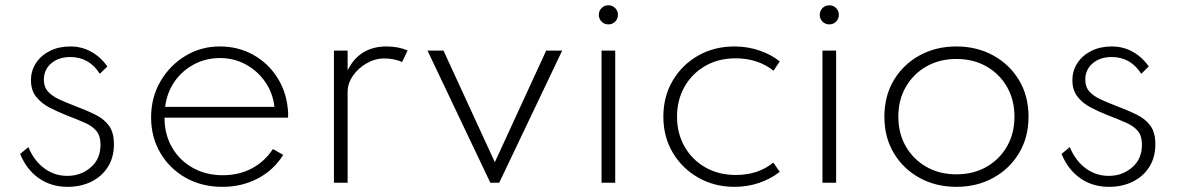

<svg xmlns="http://www.w3.org/2000/svg" viewBox="-20 -708 4567 744"><path d="M241.5 16Q293.5 16 334.2 -4.2Q375 -24.5 398.2 -61.5Q421.5 -98.5 421.5 -149Q421.5 -194 402.8 -220.2Q384 -246.5 349.8 -263.5Q315.5 -280.5 269 -298Q236.5 -310.5 209.2 -323Q182 -335.5 166 -353.2Q150 -371 150 -399Q150 -438 178.5 -462.5Q207 -487 252.5 -487Q325.5 -487 367 -422L396 -450.5Q370 -487.5 333 -507.8Q296 -528 252.5 -528Q208.5 -528 174 -511Q139.5 -494 119.8 -464.2Q100 -434.5 100 -397Q100 -358 120.2 -332.8Q140.5 -307.5 171.8 -291.2Q203 -275 236 -262Q279 -245.5 308.8 -232.2Q338.5 -219 354 -200Q369.5 -181 369.5 -147.5Q369.5 -91.5 331.2 -59Q293 -26.5 241 -26.5Q191 -26.5 151.5 -55.8Q112 -85 90 -138L58 -111.5Q83 -50.5 130.8 -17.2Q178.5 16 241.5 16Z M842 16Q917.5 16 979.2 -16.5Q1041 -49 1077.5 -108L1037.5 -130.5Q1006 -82 956 -55.5Q906 -29 843.5 -29Q778 -29 726.8 -57.8Q675.5 -86.5 646.5 -137Q617.5 -187.5 617.5 -252H1096Q1096.5 -257.5 1096.5 -261Q1096.5 -264.5 1096.5 -269.5Q1093 -345 1057.2 -403.2Q1021.5 -461.5 962.8 -494.8Q904 -528 831.5 -528Q759 -528 698.5 -491.5Q638 -455 601.8 -392.8Q565.5 -330.5 565.5 -253Q565.5 -177 601 -116Q636.5 -55 699 -19.5Q761.5 16 842 16ZM620 -294Q626.5 -348.5 656 -391.2Q685.5 -434 731.5 -458.5Q777.5 -483 832.5 -483Q887 -483 932.5 -458.2Q978 -433.5 1007.5 -391Q1037 -348.5 1043.5 -294Z M1274 0H1327V-351Q1327 -384.5 1347.5 -414.2Q1368 -444 1400.8 -462.8Q1433.5 -481.5 1469.5 -481.5Q1487 -481.5 1505.5 -478Q1524 -474.5 1538 -467.5L1559.5 -512.5Q1523.5 -528 1478 -528Q1373 -528 1327 -435.5V-512H1274Z M1880 0H1914.5L2158.5 -512H2096.5L1897.5 -79.5L1698.5 -512H1636.5Z M2337.5 -613.5Q2353 -613.5 2363.8 -624.2Q2374.5 -635 2374.5 -650.5Q2374.5 -666 2363.8 -676.8Q2353 -687.5 2337.5 -687.5Q2322 -687.5 2311.2 -676.8Q2300.5 -666 2300.5 -650.5Q2300.5 -635 2311.2 -624.2Q2322 -613.5 2337.5 -613.5ZM2311 0H2364V-512H2311Z M2826 16Q2877 16 2922 0.5Q2967 -15 3001.5 -42L2976.5 -78Q2918 -30 2831.5 -30Q2764.5 -30 2713 -59.5Q2661.5 -89 2632.5 -140.2Q2603.5 -191.5 2603.5 -256Q2603.5 -320.5 2632.5 -371.8Q2661.5 -423 2712.8 -452.5Q2764 -482 2830.5 -482Q2916.5 -482 2977.5 -434L3001.5 -470Q2968 -497 2922.2 -512.5Q2876.5 -528 2826 -528Q2748 -528 2685.8 -492.8Q2623.5 -457.5 2587 -396Q2550.5 -334.5 2550.5 -256Q2550.5 -177.5 2587.2 -116Q2624 -54.5 2686.5 -19.2Q2749 16 2826 16Z M3193.5 -613.5Q3209 -613.5 3219.8 -624.2Q3230.5 -635 3230.5 -650.5Q3230.5 -666 3219.8 -676.8Q3209 -687.5 3193.5 -687.5Q3178 -687.5 3167.2 -676.8Q3156.5 -666 3156.5 -650.5Q3156.5 -635 3167.2 -624.2Q3178 -613.5 3193.5 -613.5ZM3167 0H3220V-512H3167Z M3686 16Q3765 16 3828.2 -18.5Q3891.5 -53 3928.5 -114.2Q3965.5 -175.5 3965.5 -256Q3965.5 -336.5 3928.5 -397.8Q3891.5 -459 3828.2 -493.5Q3765 -528 3686 -528Q3607 -528 3543.8 -493.5Q3480.5 -459 3443.8 -397.8Q3407 -336.5 3407 -256Q3407 -175.5 3443.8 -114.2Q3480.5 -53 3543.8 -18.5Q3607 16 3686 16ZM3686 -32.5Q3621 -32.5 3570.2 -61.2Q3519.5 -90 3490.2 -140.5Q3461 -191 3461 -256Q3461 -321 3490.2 -371.5Q3519.5 -422 3570.2 -450.8Q3621 -479.5 3686 -479.5Q3751.5 -479.5 3802.2 -450.8Q3853 -422 3882 -371.5Q3911 -321 3911 -256Q3911 -191 3882 -140.5Q3853 -90 3802.2 -61.2Q3751.5 -32.5 3686 -32.5Z M4277 16Q4329 16 4369.8 -4.2Q4410.5 -24.5 4433.8 -61.5Q4457 -98.5 4457 -149Q4457 -194 4438.2 -220.2Q4419.5 -246.5 4385.2 -263.5Q4351 -280.5 4304.5 -298Q4272 -310.5 4244.8 -323Q4217.5 -335.5 4201.5 -353.2Q4185.5 -371 4185.5 -399Q4185.5 -438 4214 -462.5Q4242.5 -487 4288 -487Q4361 -487 4402.5 -422L4431.5 -450.5Q4405.5 -487.5 4368.5 -507.8Q4331.5 -528 4288 -528Q4244 -528 4209.5 -511Q4175 -494 4155.2 -464.2Q4135.5 -434.5 4135.5 -397Q4135.5 -358 4155.8 -332.8Q4176 -307.5 4207.2 -291.2Q4238.5 -275 4271.5 -262Q4314.5 -245.5 4344.2 -232.2Q4374 -219 4389.5 -200Q4405 -181 4405 -147.5Q4405 -91.5 4366.8 -59Q4328.5 -26.5 4276.5 -26.5Q4226.5 -26.5 4187 -55.8Q4147.5 -85 4125.5 -138L4093.5 -111.5Q4118.5 -50.5 4166.2 -17.2Q4214 16 4277 16Z"/></svg>

Font: Spartan Light
Style: Regular
Weight: 300
Designer: Matt Bailey, Mirko Velimirovic
Foundry: Matt Bailey
Version: Version 1.003; ttfautohint (v1.8.3)